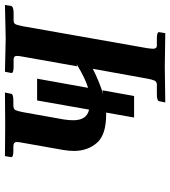

<svg xmlns="http://www.w3.org/2000/svg" viewBox="24 -711 688 776"><g transform="rotate(-90 368.0 -323.0)"><path d="M368 -125H281L301 -238H293Q211 -238 178.5 -275.5Q146 -313 146 -368Q146 -379 147 -389.5Q148 -400 150 -412L179 -576Q182 -591 182 -599Q182 -613 164 -613H146Q120 -613 121 -622L125 -647L253 -646Q280 -646 317.5 -646.5Q355 -647 382 -647L377 -622Q376 -613 348 -613H331Q315 -613 311 -604.5Q307 -596 303 -576L273 -408Q270 -387 270 -371Q270 -316 313 -307L350 -517H438L401 -311Q418 -316 442.5 -327.5Q467 -339 498 -358L488 -355L527 -575Q530 -590 530 -599Q530 -612 516 -612H487Q460 -612 461 -621L466 -647L601 -644Q630 -645 669.5 -645.5Q709 -646 736 -647L732 -622Q729 -612 703 -612H674Q663 -612 659 -606Q655 -600 650 -575L562 -76Q559 -57 559 -48Q559 -33 572 -33H601Q628 -33 626 -23L622 1L487 -1Q456 -1 414.5 0Q373 1 342 1L347 -24Q349 -33 375 -33H414Q426 -33 430.5 -43Q435 -53 439 -76L478 -292Q425 -265 375 -250L391 -253Z"/></g></svg>

Font: Libertinus Serif Semibold Italic
Style: Regular
Weight: 600
Italic angle: -11.5°
Designer: Philipp H. Poll, Khaled Hosny
Foundry: Caleb Maclennan
Version: Version 7.051;RELEASE